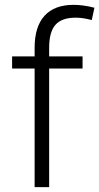

<svg xmlns="http://www.w3.org/2000/svg" viewBox="-20 -773 410 793"><path d="M123 -576Q123 -663 164 -708Q205 -753 284 -753Q303 -753 325.5 -750Q348 -747 370 -741L359 -690Q341 -695 325 -697.5Q309 -700 292 -700Q235 -700 209 -670.5Q183 -641 183 -576V0H123ZM30 -540H321V-490H30Z"/></svg>

Font: Pathway Extreme 8pt Thin
Style: Regular
Weight: 100
Designer: Eduardo Rodriguez Tunni
Foundry: Eduardo Rodriguez Tunni
Version: Version 1.000